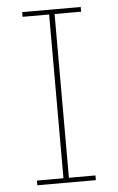

<svg xmlns="http://www.w3.org/2000/svg" viewBox="-51 -735 475 771"><g transform="rotate(-5 186.0 -349.0)"><path d="M68 0V-19H175V-679H68V-698H304V-679H197V-19H304V0Z"/></g></svg>

Font: IBM Plex Sans Thai Thin
Style: Regular
Weight: 100
Designer: Mike Abbink, Paul van der Laan, Pieter van Rosmalen, Ben Mitchell, Mark Frömberg
Foundry: Bold Monday
Version: Version 1.1